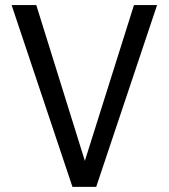

<svg xmlns="http://www.w3.org/2000/svg" viewBox="-20 -726 655 746"><path d="M121 -706.2 309.7 -101 500.5 -706.2H590.3L353.8 0H261.5L25.1 -706.2Z"/></svg>

Font: Fira Code Fixed
Style: Regular
Weight: 400
Monospace: yes
Designer: Carrois Corporate, Edenspiekermann AG, Nikita Prokopov
Foundry: Carrois Corporate, Edenspiekermann AG, Nikita Prokopov
Version: Version 5.002